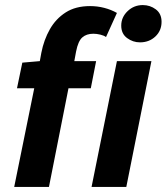

<svg xmlns="http://www.w3.org/2000/svg" viewBox="-20 -737 657 757"><path d="M36 0 115 -389H47L68 -490L137 -496L143 -529Q153 -580 176.5 -621.5Q200 -663 239 -688Q278 -713 335 -713Q364 -713 391 -706Q418 -699 441 -686L398 -591Q390 -597 375.5 -600.5Q361 -604 348 -604Q321 -604 304.5 -589.5Q288 -575 280 -534L273 -496H359L338 -389H250L173 0ZM341 0 441 -496H577L478 0ZM532 -570Q504 -570 481 -587Q458 -604 458 -636Q458 -669 483 -693Q508 -717 543 -717Q572 -717 594.5 -700Q617 -683 617 -651Q617 -616 592.5 -593Q568 -570 532 -570Z"/></svg>

Font: Source Sans 3
Style: Bold Italic
Weight: 700
Italic angle: -11°
Designer: Paul D. Hunt
Foundry: Adobe
Version: Version 3.052;hotconv 1.1.0;makeotfexe 2.6.0